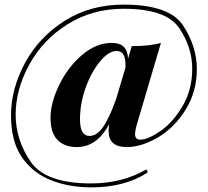

<svg xmlns="http://www.w3.org/2000/svg" viewBox="-20 -664 903 833"><path d="M368.2 -74.2Q400.4 -74.2 427.7 -113.8Q455.1 -153.3 483.9 -234.9L524.4 -370.6V-383.8Q524.4 -442.9 485.8 -442.9Q452.1 -442.9 414.8 -398.4Q377.4 -354 352.3 -285.4Q327.1 -216.8 327.1 -145.5Q327.1 -74.2 368.2 -74.2ZM516.1 -644Q715.3 -644 774.7 -553Q834 -461.9 834 -364.3Q834 -266.6 785.2 -188Q736.3 -109.4 664.8 -67.6Q593.3 -25.9 529.8 -25.9Q451.2 -25.9 451.2 -95.2Q451.2 -110.4 454.1 -126Q400.9 -25.9 313 -25.9Q260.3 -25.9 229.7 -56.6Q199.2 -87.4 199.2 -152.8Q199.2 -218.3 237.1 -295.9Q274.9 -373.5 336.4 -425.8Q397.9 -478 465.3 -478Q532.7 -478 535.6 -410.2L551.8 -463.9Q631.3 -463.9 678.2 -478L571.8 -117.2Q565.9 -95.2 565.9 -82Q565.9 -58.1 588.9 -58.1Q621.6 -58.1 676 -95.5Q730.5 -132.8 772.2 -203.9Q814 -274.9 814 -366.2Q814 -457.5 757.8 -541.7Q701.7 -626 516.1 -626Q380.9 -626 273.7 -559.1Q166.5 -492.2 107.2 -384Q47.9 -275.9 47.9 -167Q47.9 -58.1 112.5 36.9Q177.2 131.8 375 131.8Q510.7 131.8 615.2 70.8L621.1 84Q522.9 148.9 376 148.9Q279.3 148.9 200.7 117.7Q122.1 86.4 75 18.3Q27.8 -49.8 27.8 -164.1Q27.8 -278.3 88.4 -390.6Q148.9 -502.9 260.3 -573.5Q371.6 -644 516.1 -644Z"/></svg>

Font: PlayfairDisplay-BoldItalic
Style: Bold Italic
Weight: 700
Italic angle: -14.9847°
Designer: Claus Eggers Sørensen
Foundry: Claus Eggers Sørensen
Version: Version 1.002;PS 001.002;hotconv 1.0.70;makeotf.lib2.5.58329